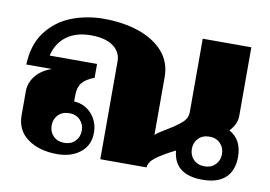

<svg xmlns="http://www.w3.org/2000/svg" viewBox="-66 -666 1096 778"><g transform="rotate(10 482.5 -276.5)"><path d="M935 -106Q935 -50 903 -20Q871 10 808 10Q692 10 683 -88Q633 -63 606 -43Q579 -23 577 0H387V-403Q387 -441 355 -464.5Q323 -488 263 -488Q202 -488 163 -459Q124 -430 112 -378H307V-321Q272 -308 257 -289Q242 -270 242 -237V-212Q286 -210 314.5 -178Q343 -146 343 -101Q343 -49 305.5 -19.5Q268 10 211 10Q137 10 89.5 -24Q42 -58 42 -120V-219Q42 -253 64 -281.5Q86 -310 130 -326H25Q28 -409 68.5 -462Q109 -515 171 -539Q233 -563 303 -563Q382 -563 446 -541.5Q510 -520 548 -477.5Q586 -435 586 -373V-135Q595 -144 612 -154Q629 -164 633 -167Q671 -190 691 -208Q711 -226 711 -252V-553H911V-270Q911 -237 882 -206Q935 -177 935 -106ZM869 -106Q869 -132 852 -149.5Q835 -167 808 -167Q779 -167 762 -149.5Q745 -132 745 -106Q745 -80 762 -62.5Q779 -45 808 -45Q835 -45 852 -62.5Q869 -80 869 -106ZM169 -101Q169 -75 186 -57.5Q203 -40 232 -40Q259 -40 276 -57.5Q293 -75 293 -101Q293 -127 276 -144.5Q259 -162 232 -162Q203 -162 186 -144.5Q169 -127 169 -101Z"/></g></svg>

Font: Taviraj Black
Style: Regular
Weight: 900
Designer: Katatrad Team
Foundry: CadsonDemak
Version: Version 1.030